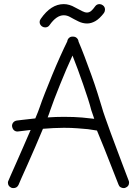

<svg xmlns="http://www.w3.org/2000/svg" viewBox="-20 -916 685 958"><path d="M298.8 -333Q351.6 -333 389.6 -329.6Q427.7 -326.2 450.2 -323.2Q445.3 -336.9 441.9 -347.7Q438.5 -358.4 435.5 -366.2Q429.7 -389.6 418.9 -423.3Q408.2 -457 395 -494.6Q381.8 -532.2 368.2 -569.8Q354.5 -607.4 341.8 -638.7Q327.1 -607.4 311 -569.8Q294.9 -532.2 279.8 -494.6Q264.6 -457 251.5 -422.9Q238.3 -388.7 230.5 -365.2Q228.5 -357.4 225.1 -349.1Q221.7 -340.8 217.8 -330.1Q256.8 -333 298.8 -333ZM488.3 -380.9Q493.2 -362.3 505.4 -328.1Q517.6 -293.9 532.2 -253.4Q546.9 -212.9 563 -170.9Q579.1 -128.9 591.8 -94.2Q604.5 -59.6 613.3 -37.6Q622.1 -15.6 622.1 -14.6Q624 -10.7 624 -4.9Q624 13.7 606.4 20.5Q603.5 22.5 596.7 22.5Q588.9 22.5 581.5 18.1Q574.2 13.7 571.3 4.9Q570.3 2 559.6 -24.9Q548.8 -51.8 533.7 -90.8Q518.6 -129.9 500 -176.3Q481.4 -222.7 463.9 -264.6Q444.3 -267.6 418.9 -271.5Q397.5 -273.4 366.7 -275.9Q335.9 -278.3 298.8 -278.3Q273.4 -278.3 246.6 -276.9Q219.7 -275.4 194.3 -273.4Q176.8 -231.4 156.2 -183.6Q135.7 -135.7 117.2 -94.7Q98.6 -53.7 85.9 -24.9Q73.2 3.9 72.3 6.8Q64.5 22.5 46.9 22.5Q40 22.5 36.1 20.5Q19.5 12.7 19.5 -4.9Q19.5 -9.8 22.5 -15.6Q22.5 -16.6 33.2 -40.5Q43.9 -64.5 60.1 -101.1Q76.2 -137.7 95.7 -182.1Q115.2 -226.6 132.8 -267.6Q105.5 -264.6 87.9 -262.2Q70.3 -259.8 67.4 -259.8Q56.6 -259.8 49.3 -266.6Q42 -273.4 40 -287.1Q40 -297.9 46.4 -305.2Q52.7 -312.5 63.5 -314.5Q65.4 -314.5 91.3 -317.9Q117.2 -321.3 156.2 -325.2Q164.1 -342.8 169.4 -357.4Q174.8 -372.1 178.7 -382.8Q187.5 -409.2 204.6 -452.6Q221.7 -496.1 241.2 -543.5Q260.7 -590.8 280.8 -635.3Q300.8 -679.7 315.4 -709Q317.4 -724.6 331.1 -731.4Q335 -733.4 343.8 -733.4Q351.6 -733.4 357.4 -730.5Q370.1 -723.6 372.1 -708Q384.8 -678.7 401.9 -633.8Q418.9 -588.9 436 -541.5Q453.1 -494.1 466.8 -450.7Q480.5 -407.2 488.3 -380.9ZM493.2 -889.6Q503.9 -881.8 503.9 -868.2Q503.9 -859.4 499 -851.6Q476.6 -822.3 455.6 -810.5Q434.6 -798.8 415 -798.8Q392.6 -798.8 371.6 -809.1Q350.6 -819.3 328.1 -832Q313.5 -839.8 297.9 -839.8Q261.7 -839.8 227.5 -791Q219.7 -779.3 205.1 -779.3Q197.3 -779.3 189.5 -784.2Q177.7 -793 177.7 -806.6Q177.7 -814.5 183.6 -822.3Q234.4 -895.5 297.9 -895.5Q326.2 -895.5 354.5 -878.9Q377 -867.2 390.1 -860.4Q403.3 -853.5 414.1 -853.5Q424.8 -853.5 434.1 -860.8Q443.4 -868.2 455.1 -884.8Q462.9 -895.5 476.6 -895.5Q485.4 -895.5 493.2 -889.6Z"/></svg>

Font: Coming Soon
Style: Regular
Weight: 400
Designer: Dathan Boardman
Foundry: Open Window
Version: Version 1.002